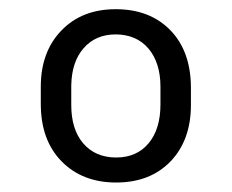

<svg xmlns="http://www.w3.org/2000/svg" viewBox="-20 -733 495 409"><path d="M66.9 -548.3Q66.9 -622.6 110.8 -668Q154.3 -713.4 226.6 -713.4Q299.3 -713.4 343 -668.5Q386.7 -623.5 386.7 -545.4V-509.3Q386.7 -434.6 343.3 -389.2Q299.8 -344.2 227.5 -344.2Q191.4 -344.2 162.4 -355.5Q133.3 -366.7 111.1 -389.4Q88.9 -412.1 77.9 -442.6Q66.9 -473.1 66.9 -512.2ZM131.8 -509.3Q131.8 -457.5 157.2 -427.7Q183.1 -397.5 227.5 -397.5Q271.5 -397.5 296.9 -428.2Q321.8 -458.5 321.8 -510.3V-548.3Q321.8 -573.7 315.4 -594Q309.1 -614.3 296.4 -629.4Q283.7 -644.5 265.9 -652.1Q248 -659.7 226.6 -659.7Q183.6 -659.7 158.2 -630.4Q132.8 -601.6 131.8 -551.3Z"/></svg>

Font: Shabnam Light FD
Style: Light-FD
Weight: 300
Foundry: DejaVu fonts team - Redesigned by Saber Rastikerdar - Based on Vazir font
Version: Version 5.0.0